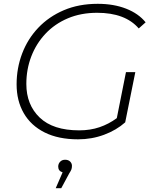

<svg xmlns="http://www.w3.org/2000/svg" viewBox="-20 -725 813 1006"><path d="M389 5Q286 5 214 -31Q142 -67 104.5 -132Q67 -197 67 -283Q67 -368 96 -444.5Q125 -521 180.5 -579.5Q236 -638 314.5 -671.5Q393 -705 492 -705Q576 -705 641 -679.5Q706 -654 743 -608L707 -576Q636 -658 489 -658Q404 -658 335.5 -629Q267 -600 218.5 -548.5Q170 -497 144 -429.5Q118 -362 118 -285Q118 -176 188 -109Q258 -42 395 -42Q453 -42 501.5 -58.5Q550 -75 592 -106L640 -347H689L636 -84Q590 -43 525.5 -19Q461 5 389 5ZM272 261 308 178Q285 171 285 148Q285 133 295 122.5Q305 112 321 112Q338 112 347.5 121.5Q357 131 357 144Q357 155 354 163Q351 171 343 183L301 261Z"/></svg>

Font: Montserrat Light
Style: Italic
Weight: 300
Italic angle: -11.3°
Designer: Julieta Ulanovsky
Foundry: Julieta Ulanovsky
Version: Version 9.000; ttfautohint (v1.8.4.7-5d5b)